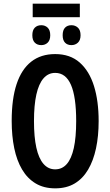

<svg xmlns="http://www.w3.org/2000/svg" viewBox="-20 -1021 603 1051"><path d="M417 -1001V-927H159V-1001ZM206 -883Q227 -883 241 -869.5Q255 -856 255 -828Q255 -801 241 -787.5Q227 -774 206 -774Q184 -774 170.5 -787.5Q157 -801 157 -828Q157 -856 170.5 -869.5Q184 -883 206 -883ZM371 -883Q392 -883 406.5 -869.5Q421 -856 421 -828Q421 -801 406.5 -787.5Q392 -774 371 -774Q349 -774 336 -787.5Q323 -801 323 -828Q323 -856 336 -869.5Q349 -883 371 -883ZM520 -358Q520 -276 505.5 -208.5Q491 -141 462 -92Q433 -43 388.5 -16.5Q344 10 282 10Q220 10 175 -17Q130 -44 101 -93Q72 -142 58 -209.5Q44 -277 44 -359Q44 -480 71 -561Q98 -642 151 -683.5Q204 -725 282 -725Q364 -725 416.5 -678.5Q469 -632 494.5 -550Q520 -468 520 -358ZM166 -358Q166 -271 179 -212.5Q192 -154 218 -124Q244 -94 282 -94Q320 -94 345.5 -123Q371 -152 384 -210.5Q397 -269 397 -358Q397 -491 368.5 -556.5Q340 -622 282 -622Q244 -622 218 -592Q192 -562 179 -503.5Q166 -445 166 -358Z"/></svg>

Font: Noto Sans Display ExtraCondensed SemiBold
Style: Regular
Weight: 600
Width: 2
Designer: Monotype Design Team
Foundry: Monotype Imaging Inc.
Version: Version 2.003